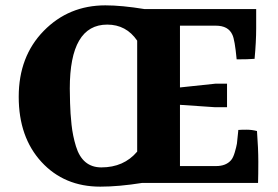

<svg xmlns="http://www.w3.org/2000/svg" viewBox="-20 -729 1040 718"><path d="M381 -637Q241 -637 241 -398Q241 -383 242 -344Q243 -305 247.5 -263Q252 -221 264 -182Q288 -103 359 -103Q443 -103 493 -162V-577Q452 -637 381 -637ZM866 -192 871 -240V-243Q882 -244 902 -244Q922 -244 941 -239Q946 -173 946 -124Q946 -75 945 -45H512Q424 -31 355 -31Q220 -31 135 -123.5Q50 -216 50 -367Q50 -518 143.5 -613.5Q237 -709 374 -709Q435 -709 521 -695H938Q938 -674 938 -623.5Q938 -573 932 -509Q908 -507 865 -507Q858 -581 849 -599Q834 -633 787 -633H653V-402L785 -416H829V-328H785L653 -337V-108H788Q825 -108 844 -130Q852 -139 858 -159.5Q864 -180 866 -192Z"/></svg>

Font: Halant
Style: Bold
Weight: 700
Designer: Hitesh Malaviya (Devanagari), Satya Rajpurohit (Latin)
Foundry: Indian Type Foundry
Version: Version 1.101;PS 1.0;hotconv 1.0.78;makeotf.lib2.5.61930; tt